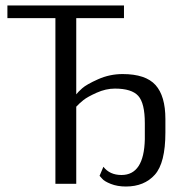

<svg xmlns="http://www.w3.org/2000/svg" viewBox="-20 -670 677 700"><path d="M432 -650V-604H258V-326Q264 -334 279.5 -348Q295 -362 337.5 -381Q380 -400 427 -400Q511 -400 547 -360Q583 -320 583 -236V-187Q583 -76 544.5 -33Q506 10 439 10Q408 10 384 0.5Q360 -9 352 -19L343 -29L357 -62Q380 -32 423 -32Q505 -32 508 -162V-221Q508 -294 484 -320.5Q460 -347 399 -347Q366 -347 332.5 -332Q299 -317 284 -305Q269 -293 258 -281V0H182V-604H7V-650Z"/></svg>

Font: Arsenal
Style: Regular
Weight: 400
Designer: Andrij Shevchenko
Foundry: Stairsfor.com
Version: Version 1.000